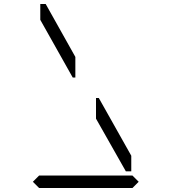

<svg xmlns="http://www.w3.org/2000/svg" viewBox="-20 -938 856 958"><path d="M181 -839V-918H208L356 -654V-551H343ZM672 -31 641 0H175L144 -31L175 -62H196H377H439H620H641ZM635 -161V-83H608L459 -346V-449H473Z"/></svg>

Font: DSEG14 Classic
Style: Light
Weight: 300
Designer: Keshikan(Twitter:@keshinomi_88pro)
Version: Version 0.46